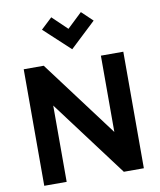

<svg xmlns="http://www.w3.org/2000/svg" viewBox="-100 -1026 918 1105"><g transform="rotate(-10 359.0 -474.0)"><path d="M533 0 139 -526 199 -543V0H68V-681H185L570 -167L519 -160V-681H650V0ZM363 -746 211 -887 276 -948 394 -835H330L449 -948L513 -887Z"/></g></svg>

Font: Gabarito SemiBold
Style: Regular
Weight: 600
Designer: Leandro Assis / Alvaro Franca / Felipe Casaprima
Foundry: Naipe Foundry
Version: Version 1.000